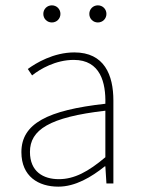

<svg xmlns="http://www.w3.org/2000/svg" viewBox="-20 -686 526 718"><path d="M174 -602C192 -602 206 -616 206 -634C206 -652 192 -666 174 -666C156 -666 142 -652 142 -634C142 -616 156 -602 174 -602ZM346 -602C364 -602 378 -616 378 -634C378 -652 364 -666 346 -666C328 -666 314 -652 314 -634C314 -616 328 -602 346 -602ZM198 12C262 12 322 -24 372 -64H374L378 0H404V-310C404 -406 370 -490 258 -490C180 -490 114 -450 84 -428L100 -404C130 -428 188 -462 256 -462C356 -462 376 -376 374 -298C158 -274 60 -224 60 -117C60 -26 124 12 198 12ZM200 -16C142 -16 92 -44 92 -118C92 -200 164 -248 374 -272V-98C310 -44 258 -16 200 -16Z"/></svg>

Font: Assistant ExtraLight
Style: Regular
Weight: 275
Designer: Hebrew By Ben Nathan, Latin by Paul Hunt
Version: Version 2.001;PS 002.001;hotconv 1.0.88;makeotf.lib2.5.64775